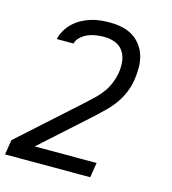

<svg xmlns="http://www.w3.org/2000/svg" viewBox="-114 -618 825 923"><g transform="rotate(15 298.0 -156.5)"><path d="M-4 215 8 141 307 -128Q327 -146 346.5 -165Q366 -184 381.5 -205.5Q397 -227 407 -251.5Q417 -276 422 -301V-302Q427 -331 424.5 -359.5Q422 -388 407.5 -410.5Q393 -433 367.5 -443.5Q342 -454 313 -454Q293 -454 273 -451.5Q253 -449 234 -441.5Q215 -434 198 -419.5Q181 -405 176 -385H93Q98 -408 110.5 -429.5Q123 -451 141 -468Q159 -485 181 -497Q203 -509 226 -516Q249 -523 272.5 -525.5Q296 -528 319 -528Q350 -528 379.5 -522Q409 -516 433.5 -501Q458 -486 475.5 -462.5Q493 -439 501 -411Q509 -383 509 -352Q509 -321 504 -290Q499 -259 486.5 -228.5Q474 -198 454.5 -170.5Q435 -143 411 -119.5Q387 -96 362 -73L124 141H432L420 215Z"/></g></svg>

Font: Iosevka Extended
Style: Italic
Weight: 400
Width: 7
Italic angle: -9°
Monospace: yes
Designer: Belleve Invis
Foundry: Belleve Invis
Version: Version 32.5.0; ttfautohint (v1.8.4)